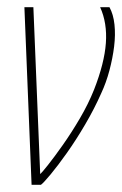

<svg xmlns="http://www.w3.org/2000/svg" viewBox="-20 -515 340 535"><path d="M68 0 48 -495H73L92 -30Q96 -33 113.5 -55Q131 -77 155 -111Q179 -145 202.5 -185Q226 -225 242 -265Q271 -339 275 -395Q279 -451 259 -495H285Q296 -475 299 -446.5Q302 -418 298 -385.5Q294 -353 285 -319Q276 -285 262 -255Q243 -212 217.5 -168.5Q192 -125 166.5 -89Q141 -53 121 -29Q101 -5 94 0Z"/></svg>

Font: Alumni Sans Thin Thin
Style: Italic
Weight: 250
Italic angle: -8°
Version: Version 1.016